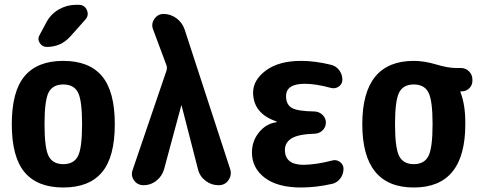

<svg xmlns="http://www.w3.org/2000/svg" viewBox="-20 -790 2040 819"><path d="M187.5 -124Q205.1 -89.8 250 -89.8Q294.9 -89.8 312.5 -124Q330.1 -158.2 330.1 -260.3Q330.1 -362.3 312.5 -396Q294.9 -429.7 250 -429.7Q205.1 -429.7 187.5 -396Q169.9 -362.3 169.9 -260.3Q169.9 -158.2 187.5 -124ZM85 -465.3Q139.6 -530.3 250 -530.3Q360.4 -530.3 415 -465.3Q469.7 -400.4 469.7 -260.3Q469.7 -120.1 415 -55.2Q360.4 9.8 250 9.8Q139.6 9.8 85 -55.2Q30.3 -120.1 30.3 -260.3Q30.3 -400.4 85 -465.3ZM304.7 -769.5H315.4Q340.8 -769.5 350.6 -747.1Q360.4 -724.6 343.8 -706.1L280.3 -634.8Q240.2 -589.8 179.7 -589.8Q160.2 -589.8 149.4 -606.9Q138.7 -624 149.4 -641.6L178.7 -696.3Q197.3 -730.5 231.4 -750Q265.6 -769.5 304.7 -769.5Z M767.6 -664.1 961.9 -68.4Q969.7 -43 954.6 -21.5Q939.5 0 913.1 0Q880.9 0 856 -19.5Q831.1 -39.1 824.2 -69.3L754.9 -338.9Q754.9 -339.8 753.9 -339.8Q752.9 -339.8 752.9 -338.9L679.7 -67.4Q670.9 -38.1 647 -19Q623 0 592.8 0Q566.4 0 551.8 -20.5Q537.1 -41 545.9 -65.4L690.4 -489.3Q693.4 -502 690.4 -510.7L632.8 -665Q624 -688.5 638.7 -709.5Q653.3 -730.5 677.7 -730.5Q708 -730.5 732.9 -711.9Q757.8 -693.4 767.6 -664.1Z M1397.5 -105.5Q1415 -110.4 1430.2 -99.1Q1445.3 -87.9 1445.3 -70.3Q1445.3 -46.9 1431.6 -28.8Q1418 -10.7 1397.5 -5.9Q1328.1 9.8 1264.6 9.8Q1164.1 9.8 1109.4 -31.7Q1054.7 -73.2 1054.7 -139.6Q1054.7 -188.5 1085 -225.6Q1115.2 -262.7 1159.2 -268.6Q1160.2 -268.6 1160.2 -269.5Q1160.2 -271.5 1158.2 -272.5Q1060.5 -305.7 1059.6 -394.5Q1059.6 -449.2 1114.7 -489.7Q1169.9 -530.3 1264.6 -530.3Q1324.2 -530.3 1391.6 -513.7Q1413.1 -508.8 1426.8 -490.7Q1440.4 -472.7 1440.4 -450.2Q1440.4 -431.6 1425.3 -420.9Q1410.2 -410.2 1391.6 -415Q1327.1 -432.6 1280.3 -432.6Q1200.2 -432.6 1200.2 -379.9Q1200.2 -343.8 1225.1 -329.6Q1250 -315.4 1322.3 -314.5Q1341.8 -313.5 1356 -299.8Q1370.1 -286.1 1370.1 -267.1Q1370.1 -248 1356.4 -234.4Q1342.8 -220.7 1323.2 -219.7Q1253.9 -217.8 1224.6 -200.2Q1195.3 -182.6 1195.3 -150.4Q1195.3 -86.9 1275.4 -86.9Q1330.1 -87.9 1397.5 -105.5Z M1682.6 -124.5Q1700.2 -89.8 1745.1 -89.8Q1790 -89.8 1807.6 -124.5Q1825.2 -159.2 1825.2 -260.3Q1825.2 -361.3 1807.6 -395.5Q1790 -429.7 1745.1 -429.7Q1700.2 -429.7 1682.6 -395.5Q1665 -361.3 1665 -260.3Q1665 -159.2 1682.6 -124.5ZM1945.3 -500Q1966.8 -500 1981 -485.4Q1995.1 -470.7 1995.1 -450.2V-445.3Q1995.1 -426.8 1981.9 -413.6Q1968.8 -400.4 1950.2 -400.4H1945.3Q1944.3 -400.4 1944.3 -399.4V-396.5Q1965.8 -340.8 1964.8 -259.8Q1964.8 9.8 1745.1 9.8Q1525.4 9.8 1525.4 -260.3Q1525.4 -530.3 1745.1 -530.3Q1790 -530.3 1840.3 -515.1Q1890.6 -500 1924.8 -500Z"/></svg>

Font: Rounded-X Mgen+ 1mn bold
Style: Bold
Weight: 700
Designer: [Source Han Sans]
Ryoko NISHIZUKA  (kana & ideographs); Paul D. Hunt (Latin, Greek & Cyrillic); Wenlong ZHANG  (bopomofo
Version: Version 1.059.20150602